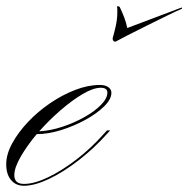

<svg xmlns="http://www.w3.org/2000/svg" viewBox="-67 -588 605 617"><path d="M10 3Q43 3 87 -18Q131 -39 178 -75Q225 -111 265 -156L277 -169H287L278 -159Q236 -112 186.5 -73.5Q137 -35 90.5 -13Q44 9 10 9Q-16 9 -31.5 -9.5Q-47 -28 -47 -60Q-47 -92 -28 -127Q-9 -162 22.5 -195.5Q54 -229 93.5 -256Q133 -283 174.5 -299Q216 -315 254 -315Q271 -315 281 -308Q291 -301 291 -290Q291 -269 267.5 -246Q244 -223 207.5 -203Q171 -183 129.5 -170Q88 -157 51 -157Q20 -120 -0.5 -84.5Q-21 -49 -21 -25Q-21 3 10 3ZM257 -306Q233 -306 199 -286Q165 -266 128 -234Q91 -202 59 -166Q95 -168 133 -180.5Q171 -193 204 -211.5Q237 -230 257.5 -251Q278 -272 278 -290Q278 -306 257 -306ZM517 -564 518 -560Q503 -554 471.5 -538.5Q440 -523 404.5 -505.5Q369 -488 341 -473.5Q313 -459 304 -454Q295 -454 295 -465Q300 -482 305 -504.5Q310 -527 310 -548Q310 -553 310 -557.5Q310 -562 309 -566Q309 -568 313 -568Q315 -568 318 -565Q326 -548 332 -532.5Q338 -517 342 -498Z"/></svg>

Font: Ballet 16pt
Style: Regular
Weight: 400
Designer: Maximiliano R. Sproviero
Foundry: Omnibus-Type
Version: Version 1.100; ttfautohint (v1.8.3)